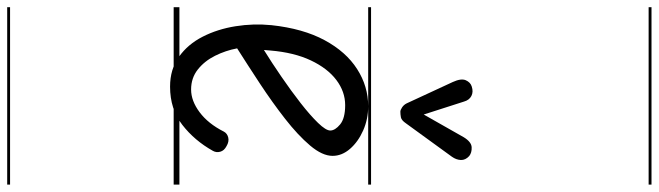

<svg xmlns="http://www.w3.org/2000/svg" viewBox="-674 -700 1832 534"><g transform="rotate(90 242.0 -433.0)"><path d="M216 10Q167.5 10 132.8 -14.8Q98 -39.5 77 -80.8Q56 -122 48 -172Q40 -222 45 -272Q54.5 -360 86.8 -419.8Q119 -479.5 167 -510.2Q215 -541 270.5 -541Q306.5 -541 338 -527Q369.5 -513 389 -490.5Q408.5 -468 408.5 -442Q408.5 -413.5 379.8 -379.5Q351 -345.5 305.5 -310Q260 -274.5 208 -240.2Q156 -206 109.5 -176.5Q115.5 -144.5 130.2 -115Q145 -85.5 168.5 -67Q192 -48.5 224 -48.5Q255.5 -48.5 287.2 -72.2Q319 -96 341 -139.5Q346 -149 357.5 -151.8Q369 -154.5 381.5 -147Q394 -140.5 397 -129.5Q400 -118.5 394.5 -109Q366 -58 322.2 -24Q278.5 10 216 10ZM114 -251Q149.5 -273 188.5 -299.8Q227.5 -326.5 261.5 -353Q295.5 -379.5 316.8 -401.5Q338 -423.5 338 -435.5Q338 -449 321 -463Q304 -477 267.5 -477Q230 -477 197.5 -452.5Q165 -428 143 -381.5Q121 -335 115.5 -269ZM216 10Q167.5 10 132.8 -14.8Q98 -39.5 77 -80.8Q56 -122 48 -172Q40 -222 45 -272Q54.5 -360 86.8 -419.8Q119 -479.5 167 -510.2Q215 -541 270.5 -541Q306.5 -541 338 -527Q369.5 -513 389 -490.5Q408.5 -468 408.5 -442Q408.5 -413.5 379.8 -379.5Q351 -345.5 305.5 -310Q260 -274.5 208 -240.2Q156 -206 109.5 -176.5Q115.5 -144.5 130.2 -115Q145 -85.5 168.5 -67Q192 -48.5 224 -48.5Q255.5 -48.5 287.2 -72.2Q319 -96 341 -139.5Q346 -149 357.5 -151.8Q369 -154.5 381.5 -147Q394 -140.5 397 -129.5Q400 -118.5 394.5 -109Q366 -58 322.2 -24Q278.5 10 216 10ZM114 -251Q149.5 -273 188.5 -299.8Q227.5 -326.5 261.5 -353Q295.5 -379.5 316.8 -401.5Q338 -423.5 338 -435.5Q338 -449 321 -463Q304 -477 267.5 -477Q230 -477 197.5 -452.5Q165 -428 143 -381.5Q121 -335 115.5 -269ZM285.5 -630.5Q281 -630.5 273.8 -635.2Q266.5 -640 262.5 -648L203 -776.5Q192.5 -799.5 198.2 -812.5Q204 -825.5 215.5 -829Q230.5 -834 242 -828Q253.5 -822 257.5 -807.5L293.5 -695.5L356.5 -806.5Q369.5 -828 384.5 -828.8Q399.5 -829.5 409 -822Q420.5 -811.5 420 -798.8Q419.5 -786 411 -774L318 -646Q309.5 -633.5 301.2 -632Q293 -630.5 285.5 -630.5ZM-5 455H488.5V463H-5ZM-5 -16H488.5V0H-5ZM-5 -549H488.5V-541H-5ZM-5 -1329H488.5V-1321H-5Z"/></g></svg>

Font: Edu SA Dotted Guide
Style: Regular
Weight: 400
Designer: Tina and Corey Anderson, Eben Sorkin, Mirko Velimirovic
Foundry: Google for Education
Version: Version 2.000